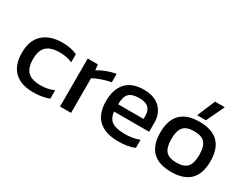

<svg xmlns="http://www.w3.org/2000/svg" viewBox="-74 -1166 2095 1642"><g transform="rotate(30 973.5 -344.5)"><path d="M295.9 9.8Q171.4 9.8 107.2 -53.2Q43 -116.2 43 -236.8Q43 -358.4 111.8 -421.1Q180.7 -483.9 301.8 -483.9Q388.7 -483.9 449.2 -455.1V-374Q397.5 -399.9 323.2 -399.9Q237.8 -399.9 195.3 -362.1Q152.8 -324.2 152.8 -236.8Q152.8 -150.9 192.1 -112.1Q231.4 -73.2 320.8 -73.2Q392.1 -73.2 450.2 -100.1V-17.1Q384.8 9.8 295.9 9.8Z M555.7 0V-474.1H655.8L661.6 -418.9Q696.3 -440.9 743.2 -458.7Q790 -476.6 835.4 -483.9V-400.9Q792.5 -393.6 742.9 -376.5Q693.4 -359.4 664.6 -341.8V0Z M1132.8 9.8Q1006.3 9.8 939.5 -52Q872.6 -113.8 872.6 -237.8Q872.6 -354.5 931.4 -419.2Q990.2 -483.9 1106.4 -483.9Q1211.4 -483.9 1267.6 -428.7Q1323.7 -373.5 1323.7 -282.2V-193.8H976.6Q984.9 -126.5 1025.6 -99.9Q1066.4 -73.2 1154.8 -73.2Q1231.9 -73.2 1294.4 -98.1V-18.1Q1231.4 9.8 1132.8 9.8ZM976.6 -265.1H1227.5V-297.9Q1227.5 -401.9 1109.4 -401.9Q1035.2 -401.9 1005.9 -369.9Q976.6 -337.9 976.6 -265.1Z M1608.4 -522 1683.1 -699.2H1779.3L1695.3 -522ZM1656.2 9.8Q1409.2 9.8 1409.2 -236.8Q1409.2 -483.9 1656.2 -483.9Q1904.3 -483.9 1904.3 -236.8Q1904.3 9.8 1656.2 9.8ZM1656.2 -82Q1731 -82 1762.7 -117.9Q1794.4 -153.8 1794.4 -236.8Q1794.4 -318.8 1762.7 -355Q1731 -391.1 1656.2 -391.1Q1582.5 -391.1 1550.8 -355Q1519 -318.8 1519 -236.8Q1519 -153.8 1550.5 -117.9Q1582 -82 1656.2 -82Z"/></g></svg>

Font: Kanit
Style: Regular
Weight: 400
Designer: Katatrad Team
Foundry: CadsonDemak
Version: Version 1.000;PS 001.000;hotconv 1.0.88;makeotf.lib2.5.64775